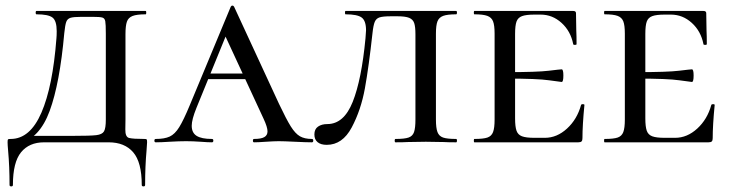

<svg xmlns="http://www.w3.org/2000/svg" viewBox="-20 -507 2605 684"><path d="M9 31Q7 9 7 0Q7 -9 8.5 -10.5Q10 -12 18 -12Q87 -12 127.5 -105.5Q168 -199 181 -370Q182 -380 182 -396Q182 -433 167 -444.5Q152 -456 110 -456Q107 -456 107 -462Q107 -468 110 -468H499Q501 -468 501 -462Q501 -456 499 -456Q467 -456 452 -450Q437 -444 432 -429.5Q427 -415 427 -385V-81Q427 -73 426.5 -46Q426 -19 440 -15.5Q454 -12 494 -12Q501 -12 502.5 -10.5Q504 -9 504 0Q504 6 502 30Q497 85 497 152Q497 157 491 157Q485 157 485 152Q485 71 454.5 35.5Q424 0 367 0H137Q84 0 55 35.5Q26 71 26 152Q26 157 20 157Q14 157 14 152Q14 86 9 31ZM68 -23H240Q302 -23 323 -25.5Q344 -28 350.5 -39Q357 -50 357 -81V-387Q357 -421 355 -431.5Q353 -442 344.5 -444.5Q336 -447 310 -447H271Q242 -447 231 -443.5Q220 -440 216 -429Q212 -418 209 -389Q193 -210 157 -112Q121 -14 49 4Z M721 -245H904L911 -225H706ZM1091 0Q1071 0 1031 -2Q991 -4 973 -4Q957 -4 927 -2Q899 0 885 0Q881 0 881 -6Q881 -12 885 -12Q910 -12 921.5 -18.5Q933 -25 933 -39Q933 -54 919 -84L775 -395L807 -434L680 -123Q663 -81 663 -59Q663 -34 680.5 -23Q698 -12 735 -12Q740 -12 740 -6Q740 0 735 0Q721 0 695 -2Q667 -4 643 -4Q618 -4 584 -2Q554 0 535 0Q530 0 530 -6Q530 -12 535 -12Q566 -12 584.5 -20.5Q603 -29 618.5 -54Q634 -79 656 -132L802 -483Q804 -487 808 -487Q812 -487 814 -483L974 -137Q1000 -82 1016 -56.5Q1032 -31 1048.5 -21.5Q1065 -12 1091 -12Q1096 -12 1096 -6Q1096 0 1091 0Z M1307 -389Q1294 -270 1280 -192.5Q1266 -115 1233 -53Q1200 9 1144 9Q1123 9 1111.5 -0.5Q1100 -10 1100 -28Q1100 -47 1113 -56Q1126 -65 1146 -65Q1205 -65 1236.5 -144Q1268 -223 1282 -370Q1284 -392 1284 -399Q1284 -433 1268.5 -444.5Q1253 -456 1211 -456Q1209 -456 1209 -462Q1209 -468 1211 -468H1605Q1608 -468 1608 -462Q1608 -456 1605 -456Q1574 -456 1559 -450.5Q1544 -445 1538.5 -431Q1533 -417 1533 -387V-81Q1533 -51 1538.5 -36.5Q1544 -22 1558.5 -17Q1573 -12 1605 -12Q1608 -12 1608 -6Q1608 0 1605 0Q1576 0 1560 -1L1497 -2L1433 -1Q1417 0 1389 0Q1386 0 1386 -6Q1386 -12 1389 -12Q1421 -12 1435.5 -17Q1450 -22 1455 -36.5Q1460 -51 1460 -81V-385Q1460 -412 1455.5 -425Q1451 -438 1437.5 -443.5Q1424 -449 1396 -449H1373Q1344 -449 1332 -445Q1320 -441 1315 -429Q1310 -417 1307 -389Z M1670 -12Q1702 -12 1716.5 -17Q1731 -22 1736.5 -36.5Q1742 -51 1742 -81V-387Q1742 -417 1736.5 -431Q1731 -445 1716 -450.5Q1701 -456 1670 -456Q1668 -456 1668 -462Q1668 -468 1670 -468H2022Q2032 -468 2032 -460L2033 -398Q2034 -379 2034 -350Q2034 -347 2028 -347Q2022 -347 2022 -350Q2013 -396 1980.5 -425.5Q1948 -455 1906 -455H1884Q1854 -455 1839.5 -449.5Q1825 -444 1820 -430Q1815 -416 1815 -386V-85Q1815 -56 1820 -41.5Q1825 -27 1839.5 -21.5Q1854 -16 1884 -16H1921Q1964 -16 2000 -49Q2036 -82 2050 -133Q2051 -136 2056.5 -136Q2062 -136 2062 -133Q2055 -61 2055 -15Q2055 -7 2052 -3.5Q2049 0 2040 0H1670Q1668 0 1668 -6Q1668 -12 1670 -12ZM1784 -227V-250Q1894 -250 1935 -255Q1976 -260 1981 -260Q1987 -260 1987 -238Q1987 -215 1981 -215Q1977 -215 1936 -221Q1895 -227 1784 -227Z M2134 -12Q2166 -12 2180.5 -17Q2195 -22 2200.5 -36.5Q2206 -51 2206 -81V-387Q2206 -417 2200.5 -431Q2195 -445 2180 -450.5Q2165 -456 2134 -456Q2132 -456 2132 -462Q2132 -468 2134 -468H2486Q2496 -468 2496 -460L2497 -398Q2498 -379 2498 -350Q2498 -347 2492 -347Q2486 -347 2486 -350Q2477 -396 2444.5 -425.5Q2412 -455 2370 -455H2348Q2318 -455 2303.5 -449.5Q2289 -444 2284 -430Q2279 -416 2279 -386V-85Q2279 -56 2284 -41.5Q2289 -27 2303.5 -21.5Q2318 -16 2348 -16H2385Q2428 -16 2464 -49Q2500 -82 2514 -133Q2515 -136 2520.5 -136Q2526 -136 2526 -133Q2519 -61 2519 -15Q2519 -7 2516 -3.5Q2513 0 2504 0H2134Q2132 0 2132 -6Q2132 -12 2134 -12ZM2248 -227V-250Q2358 -250 2399 -255Q2440 -260 2445 -260Q2451 -260 2451 -238Q2451 -215 2445 -215Q2441 -215 2400 -221Q2359 -227 2248 -227Z"/></svg>

Font: Cormorant Unicase Medium
Style: Regular
Weight: 500
Designer: Christian Thalmann (Catharsis Fonts)
Foundry: Catharsis Fonts
Version: Version 4.000